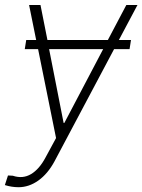

<svg xmlns="http://www.w3.org/2000/svg" viewBox="-55 -556 580 782"><path d="M478.5 -393.1 472.7 -356H409.7L167 101.1Q139.6 151.9 101.3 179.2Q63 206.5 20.5 206.5Q-7.3 206.5 -35.2 197.8L-22.5 158.7L-2.9 159.7Q37.6 173.3 71.5 153.1Q105.5 132.8 130.9 84.5L173.3 6.3L100.1 -356H45.9L51.8 -393.1H92.3L63.5 -535.6H109.9L138.2 -393.1H384.3L459.5 -535.6H504.9L429.2 -393.1ZM365.2 -356H145L204.1 -55.2H207Z"/></svg>

Font: Inter Display Extra Light
Style: Italic
Weight: 200
Italic angle: -9.39999°
Designer: Rasmus Andersson
Foundry: rsms
Version: Version 4.000;git-4fc901f